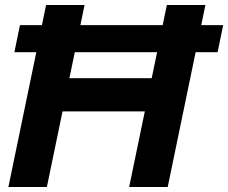

<svg xmlns="http://www.w3.org/2000/svg" viewBox="-20 -749 914 769"><path d="M13.6 0 164.6 -729H318.7L167.7 0ZM497.3 0 648.3 -729H802.7L651.7 0ZM180.3 -302.7 209.7 -435.9H636L610.6 -302.7ZM37.6 -540 59.9 -648.3H873.9L851.6 -540Z"/></svg>

Font: Mona Sans ExtraLight
Style: Italic
Weight: 200
Italic angle: -11.6951°
Designer: Deni Anggara
Foundry: GitHub
Version: Version 2.000